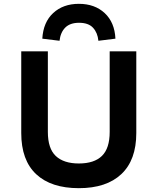

<svg xmlns="http://www.w3.org/2000/svg" viewBox="-20 -973 824 1003"><path d="M392 10Q247 10 169 -63Q91 -136 91 -278V-705H230V-284Q230 -197 271.5 -158Q313 -119 392 -119Q472 -119 512.5 -158.5Q553 -198 553 -284V-705H692V-278Q692 -137 614 -63.5Q536 10 392 10ZM291 -760 201 -771Q206 -857 258 -905Q310 -953 392 -953Q475 -953 527 -904.5Q579 -856 583 -771L494 -760Q490 -802 466 -828Q442 -854 393 -854Q346 -854 321 -829Q296 -804 291 -760Z"/></svg>

Font: Nunito Sans 6pt
Style: Bold
Weight: 700
Version: Version 3.101;gftools[0.9.27]